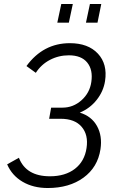

<svg xmlns="http://www.w3.org/2000/svg" viewBox="-20 -936 593 965"><path d="M268 -822 288 -916H346L326 -822ZM412 -822 432 -916H489L470 -822ZM220 9Q147 9 93.5 -22.5Q40 -54 16 -110L75 -143Q111 -50 231 -50Q308 -50 356.5 -87.5Q405 -125 415 -192Q425 -258 390.5 -298.5Q356 -339 285 -339H227L237 -395H294Q348 -395 389.5 -432Q431 -469 439 -524Q448 -585 418.5 -621.5Q389 -658 326 -658Q275 -658 231 -635Q187 -612 160 -570L113 -604Q197 -719 331 -719Q423 -719 472 -666.5Q521 -614 508 -529Q500 -477 466 -434Q432 -391 381 -370Q440 -352 467.5 -302.5Q495 -253 485 -186Q471 -95 399.5 -43Q328 9 220 9Z"/></svg>

Font: Raleway-v4020
Style: Italic
Weight: 400
Italic angle: -12°
Designer: Matt McInerney, Pablo Impallari, Rodrigo Fuenzalida
Foundry: Matt McInerney, Pablo Impallari, Rodrigo Fuenzalida
Version: Version 4.020;PS 004.020;hotconv 1.0.88;makeotf.lib2.5.64775